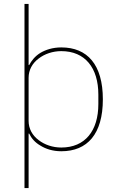

<svg xmlns="http://www.w3.org/2000/svg" viewBox="-20 -760 605 980"><path d="M105 -740H126V-428H129C140 -449 158 -473 186 -490C213 -506 249 -518 293 -518C426 -518 505 -430 505 -253C505 -76 426 12 293 12C249 12 213 0 186 -17C158 -33 140 -55 129 -78H126V200H105ZM293 -7C414 -7 482 -92 482 -229V-277C482 -414 414 -499 293 -499C249 -499 208 -485 177 -461C145 -437 126 -403 126 -363V-143C126 -103 145 -69 177 -45C208 -21 249 -7 293 -7Z"/></svg>

Font: Plexus Sans Thin
Style: Regular
Weight: 250
Version: Version 2.001;PS 002.001;hotconv 1.0.70;makeotf.lib2.5.58329